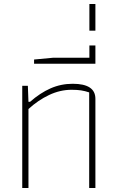

<svg xmlns="http://www.w3.org/2000/svg" viewBox="-20 -938 586 958"><path d="M91 -510H119L122 -430H130Q180 -474 232 -497Q284 -520 343 -520Q456 -520 456 -445V0H425V-477Q404 -484 384.5 -487Q365 -490 337 -490Q280 -490 225 -464Q170 -438 122 -394V0H91Z M150 -641 246 -650H426V-711H456V-620H150Z M426 -918H456V-785H426Z"/></svg>

Font: Athiti ExtraLight
Style: Regular
Weight: 250
Version: Version 1.032